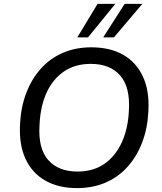

<svg xmlns="http://www.w3.org/2000/svg" viewBox="-20 -957 830 986"><path d="M375 9Q280 9 212 -30Q144 -69 110.5 -142.5Q77 -216 83 -319Q87 -406 114.5 -478.5Q142 -551 189.5 -604Q237 -657 302.5 -685.5Q368 -714 449 -714Q546 -714 613 -675.5Q680 -637 714 -563.5Q748 -490 742 -387Q738 -299 710.5 -226.5Q683 -154 635.5 -101Q588 -48 522.5 -19.5Q457 9 375 9ZM378 -76Q459 -76 516 -115.5Q573 -155 605.5 -226Q638 -297 642 -391Q649 -510 597 -569.5Q545 -629 446 -629Q366 -629 308.5 -590Q251 -551 219 -480.5Q187 -410 183 -315Q175 -195 227.5 -135.5Q280 -76 378 -76ZM377 -765 481 -937H572L432 -765ZM510 -765 620 -937H711L565 -765Z"/></svg>

Font: Nunito Sans 10pt Medium
Style: Italic
Weight: 500
Italic angle: -9°
Designer: Vernon Adams
Foundry: Vernon Adams
Version: Version 3.101;gftools[0.9.27]